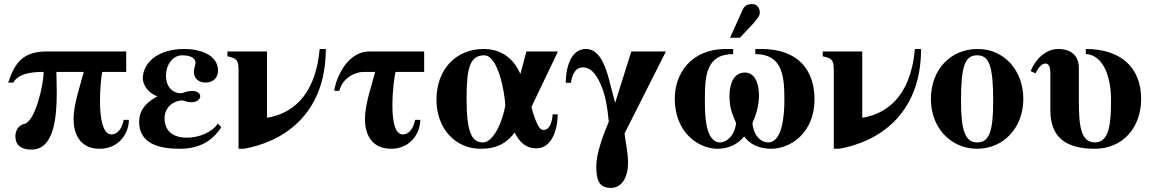

<svg xmlns="http://www.w3.org/2000/svg" viewBox="-20 -712 5614 937"><path d="M596 -361V-461H211C92 -461 53 -407 20 -309H45C72 -359 153 -361 193 -361C193 -297 151 -117 98 -107C70 -102 55 -72 55 -48C55 -4 82 18 134 18C244 18 257 -139 257 -262C257 -306 255 -340 255 -361H389C373 -299 339 -204 339 -131C339 -64 366 14 467 14C559 14 609 -60 609 -127H584C571 -66 541 -56 524 -56C480 -56 468 -139 468 -219C468 -283 475 -345 479 -361Z M1043 -109C1016 -66 950 -40 892 -40C832 -40 783 -67 783 -135C783 -190 830 -222 869 -222C886 -217 902 -213 913 -213C944 -213 957 -229 957 -243C957 -255 945 -268 918 -268C888 -268 875 -257 864 -257C819 -257 790 -292 790 -342C790 -396 823 -442 869 -442C915 -442 934 -426 934 -405C934 -394 926 -378 926 -363C926 -324 955 -309 983 -309C1024 -309 1044 -337 1044 -367C1044 -444 957 -473 880 -473C743 -473 677 -400 677 -330C677 -298 703 -258 747 -242V-241C688 -210 659 -170 659 -118C659 -10 757 14 857 14C950 14 1014 -21 1060 -91Z M1540 -473C1518 -226 1388 -156 1288 -138H1283V-461H1090V-437C1134 -428 1144 -419 1144 -372V14H1170C1350 -17 1570 -144 1570 -473Z M1811 -361C1795 -299 1761 -204 1761 -131C1761 -64 1788 14 1889 14C1981 14 2031 -60 2031 -127H2006C1993 -66 1963 -56 1946 -56C1906 -56 1895 -125 1895 -197C1895 -271 1906 -349 1911 -361H2050V-461H1783C1676 -461 1621 -336 1611 -269H1636C1651 -329 1710 -361 1753 -361Z M2446 -198C2435 -126 2390 -17 2337 -17C2279 -17 2257 -73 2257 -233C2257 -382 2274 -442 2343 -442C2411 -442 2443 -262 2446 -198ZM2677 -154C2674 -104 2656 -78 2635 -78C2621 -78 2608 -80 2583 -156C2580 -165 2574 -186 2574 -191L2703 -461H2549L2520 -352H2519C2496 -406 2444 -473 2340 -473C2205 -473 2110 -373 2110 -226C2110 -84 2202 14 2326 14C2395 14 2445 -5 2492 -65C2516 -14 2551 12 2597 12C2672 12 2701 -77 2702 -154Z M3061 -461 2982 -210 2953 -321C2931 -406 2900 -473 2839 -473C2764 -473 2741 -378 2741 -308H2766C2776 -375 2806 -383 2825 -383C2874 -383 2901 -327 2917 -287C2935 -243 2945 -185 2951 -118C2916 -36 2890 45 2890 98C2890 160 2899 205 2961 205C3020 205 3045 144 3045 84C3045 31 3032 -22 3028 -61L3230 -461Z M3666 -473V-448C3799 -448 3808 -340 3808 -224C3808 -145 3797 -17 3729 -17C3694 -17 3658 -49 3652 -111C3669 -149 3684 -197 3684 -247C3684 -293 3670 -358 3615 -358C3562 -358 3540 -305 3540 -244C3540 -191 3551 -159 3572 -112C3567 -52 3526 -17 3495 -17C3420 -17 3420 -158 3420 -224C3420 -340 3425 -448 3558 -448V-473H3524C3348 -473 3273 -349 3273 -230C3273 -67 3387 14 3482 14C3537 14 3581 -9 3612 -46C3638 -9 3683 14 3744 14C3839 14 3955 -65 3955 -227C3955 -360 3885 -473 3695 -473ZM3543 -528H3591L3654 -595C3673 -616 3688 -635 3688 -648C3688 -674 3675 -692 3651 -692C3631 -692 3614 -687 3604 -664Z M4445 -473C4423 -226 4293 -156 4193 -138H4188V-461H3995V-437C4039 -428 4049 -419 4049 -372V14H4075C4255 -17 4475 -144 4475 -473Z M4749 -442C4808 -442 4827 -389 4827 -218C4827 -69 4807 -17 4749 -17C4691 -17 4670 -73 4670 -218C4670 -389 4688 -442 4749 -442ZM4752 -473C4620 -473 4523 -374 4523 -228C4523 -86 4623 14 4748 14C4877 14 4974 -88 4974 -229C4974 -371 4878 -473 4752 -473Z M5245 -381C5245 -454 5189 -473 5146 -473C5080 -473 5031 -419 5010 -365L5033 -354C5046 -378 5062 -402 5082 -402C5101 -402 5106 -378 5106 -355V-173C5106 -36 5189 14 5323 14C5457 14 5549 -87 5549 -229C5549 -387 5445 -473 5279 -473V-449C5369 -442 5402 -329 5402 -226C5402 -111 5395 -17 5323 -17C5252 -17 5245 -105 5245 -225Z"/></svg>

Font: XITS
Style: Bold
Weight: 700
Designer: MicroPress Inc., with final additions and corrections provided by Coen Hoffman, Elsevier (retired)
Version: Version 1.302